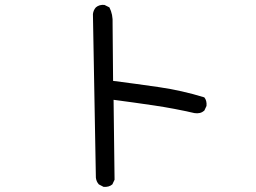

<svg xmlns="http://www.w3.org/2000/svg" viewBox="-20 -719 1040 781"><path d="M401 41 382 31Q372 20 370 4L358 -662Q360 -678 370 -689Q384 -701 405 -699L425 -689Q440 -660 438 -623L440 -390Q534 -378 627 -364.5Q720 -351 811 -323Q822 -310 820 -288L811 -269Q795 -255 771 -259Q688 -278 607 -290Q526 -302 442 -313L446 12L437 31Q423 43 401 41Z"/></svg>

Font: Kosefont JP
Style: Regular
Weight: 400
Designer: Nozomi Seto 瀬戸のぞみ
Version: Version 3.00;June 19, 2020